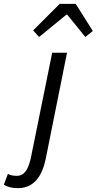

<svg xmlns="http://www.w3.org/2000/svg" viewBox="-142 -760 502 997"><path d="M-49 217C36 217 78 152 96 62L206 -486H129L18 61C5 120 -16 153 -54 153C-71 153 -87 151 -101 143L-122 199C-101 212 -77 217 -49 217ZM61 -568 203 -684H207L301 -568L340 -599L251 -740H168L30 -602Z"/></svg>

Font: Source Sans Pro
Style: Italic
Weight: 400
Italic angle: -11°
Designer: Paul D. Hunt
Foundry: Adobe Systems Incorporated
Version: Version 3.006;hotconv 1.0.111;makeotfexe 2.5.65597